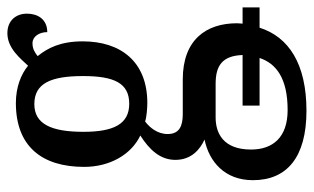

<svg xmlns="http://www.w3.org/2000/svg" viewBox="-185 -425 850 520"><g transform="rotate(-90 240.0 -165.0)"><path d="M200 240C327 240 400 192 425 113H480V67H436C436 62 437 57 437 52C437 -32 392 -95 285 -95H191C159 -95 137 -104 137 -136C137 -164 155 -185 171 -197C182 -193 207 -191 221 -191C334 -191 388 -264 388 -366C388 -426 370 -461 348 -488C358 -496 368 -502 383 -502C401 -502 413 -484 413 -462C448 -462 463 -488 463 -517C463 -546 445 -570 410 -570C369 -570 341 -534 322 -514C299 -533 264 -547 221 -547C104 -547 48 -477 48 -362C48 -292 82 -234 133 -210C94 -185 67 -156 67 -115C67 -71 96 -48 122 -36C63 -24 12 18 12 95C12 187 74 240 200 240ZM219 -240C164 -240 143 -282 143 -364C143 -451 164 -497 218 -497C274 -497 294 -453 294 -365C294 -281 275 -240 219 -240ZM202 189C127 189 95 148 95 90C95 14 140 -6 182 -6H273C321 -6 349 11 351 67H214V113H343C328 158 288 189 202 189Z"/></g></svg>

Font: Noto Serif Condensed Medium
Style: Regular
Weight: 500
Width: 3
Designer: Monotype Design Team
Foundry: Monotype Imaging Inc.
Version: Version 2.015